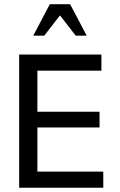

<svg xmlns="http://www.w3.org/2000/svg" viewBox="-20 -885 567 905"><path d="M466.8 0V-76.2H156.2V-284.2H449.2V-358.4H156.2V-551.8H458V-627.9H70.3V0ZM336.9 -716.8 262.7 -812.5 188.5 -716.8H136.7L214.8 -865.2H310.5L388.7 -716.8Z"/></svg>

Font: Namkio Khamti
Style: Regular
Weight: 400
Designer: Debbi Hosken
Foundry: SIL International
Version: Version 3.917